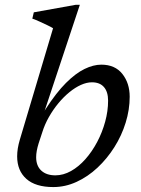

<svg xmlns="http://www.w3.org/2000/svg" viewBox="-20 -748 572 778"><path d="M136.5 -167Q131.5 -151 129 -137Q126.5 -123 126.5 -111Q126.5 -76 147.2 -56.8Q168 -37.5 204.5 -37.5Q236.5 -37.5 267.8 -55Q299 -72.5 326 -103Q353 -133.5 373.8 -172.8Q394.5 -212 406.2 -255Q418 -298 418 -340Q418 -376 401.2 -395.2Q384.5 -414.5 352.5 -414.5Q331.5 -414.5 308 -404Q284.5 -393.5 261 -374.2Q237.5 -355 216.2 -329.2Q195 -303.5 178 -273.5Q161 -243.5 151 -211ZM195 -633.5Q185.5 -639.5 171.2 -646.2Q157 -653 141.2 -660.2Q125.5 -667.5 111 -672.5L117 -698L286.5 -728.5H303.5L161 -299.5L165.5 -307Q208 -372.5 247.2 -411.8Q286.5 -451 322.5 -468.5Q358.5 -486 390.5 -486Q446 -486 475.8 -448.5Q505.5 -411 505.5 -356Q505.5 -303.5 489.2 -251Q473 -198.5 443.5 -151.8Q414 -105 375 -68.5Q336 -32 290.2 -11Q244.5 10 196 10Q124 10 86.8 -23.2Q49.5 -56.5 49.5 -114.5Q49.5 -130 52.2 -147Q55 -164 60.5 -182.5Z"/></svg>

Font: Newsreader 11pt
Style: Italic
Weight: 400
Italic angle: -17°
Version: Version 1.003